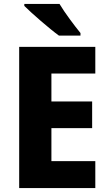

<svg xmlns="http://www.w3.org/2000/svg" viewBox="-20 -951 552 971"><path d="M281 -931H103V-921C139 -885 232 -804 278 -771H387V-784C359 -818 307 -887 281 -931ZM462 0V-136H240V-303H446V-438H240V-579H462V-714H77V0Z"/></svg>

Font: Noto Sans Gurmukhi UI SemiCondensed ExtraBold
Style: Regular
Weight: 800
Width: 4
Designer: Jelle Bosma - Monotype Design Team
Foundry: Monotype Imaging Inc.
Version: Version 2.004